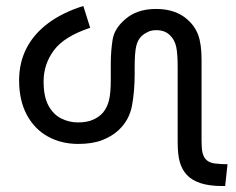

<svg xmlns="http://www.w3.org/2000/svg" viewBox="-20 -623 790 643"><path d="M724 0Q681 0 652 -9.5Q623 -19 606 -37Q590 -54 582.5 -79Q575 -104 575 -148V-398Q575 -444 570 -466.5Q565 -489 551 -503Q534 -522 503 -522Q488 -522 476 -516.5Q464 -511 455 -503Q441 -490 436 -467.5Q431 -445 431 -398V-375Q431 -317 422 -269Q413 -221 378 -188Q356 -167 323 -154Q290 -141 242 -141Q185 -141 140 -166Q95 -191 69.5 -239Q44 -287 44 -354Q44 -413 68.5 -461Q93 -509 141 -545Q189 -581 259 -603L282 -530Q195 -501 160.5 -454.5Q126 -408 126 -350Q126 -299 142.5 -269Q159 -239 185.5 -226Q212 -213 241 -213Q271 -213 291.5 -222Q312 -231 325 -246Q339 -263 345 -287Q351 -311 351 -356V-410Q351 -451 357 -489.5Q363 -528 400 -559Q418 -575 443.5 -584Q469 -593 503 -593Q536 -593 562 -584Q588 -575 606 -559Q632 -537 643.5 -506.5Q655 -476 655 -423V-152Q655 -125 658 -112.5Q661 -100 667 -92Q678 -78 699.5 -75.5Q721 -73 742 -73L734 0Z"/></svg>

Font: hexguzrati15
Style: Regular
Weight: 400
Designer: Jelle Bosma - Monotype Design Team
Foundry: Monotype Imaging Inc.
Version: Version 2.006